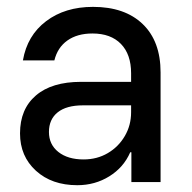

<svg xmlns="http://www.w3.org/2000/svg" viewBox="-20 -530 560 559"><path d="M205 9.2Q130.8 9.2 84.6 -32.9Q38.3 -75 38.3 -141.7Q38.3 -212.5 84.6 -252.1Q130.8 -291.7 215.8 -291.7H361.7V-316.7Q361.7 -371.7 332.1 -402.1Q302.5 -432.5 249.2 -432.5Q205 -432.5 176.2 -412.1Q147.5 -391.7 138.3 -354.2H46.7Q59.2 -426.7 114.2 -468.3Q169.2 -510 250.8 -510Q343.3 -510 395.4 -460Q447.5 -410 447.5 -319.2V0H362.5V-86.7H359.2Q340 -42.5 298.3 -16.7Q256.7 9.2 205 9.2ZM223.3 -65.8Q262.5 -65.8 293.8 -84.2Q325 -102.5 343.3 -133.8Q361.7 -165 361.7 -203.3V-223.3H221.7Q173.3 -223.3 147.9 -202.9Q122.5 -182.5 122.5 -145.8Q122.5 -109.2 150 -87.5Q177.5 -65.8 223.3 -65.8Z"/></svg>

Font: Funnel Sans
Style: Regular
Weight: 400
Designer: NORD ID, Kristian Moeller
Foundry: Dicotype
Version: Version 1.000